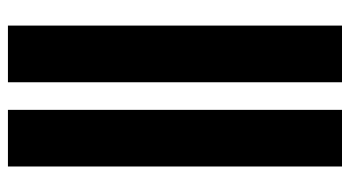

<svg xmlns="http://www.w3.org/2000/svg" viewBox="-224 -516 903 496"><g transform="rotate(90 228.0 -268.5)"><path d="M264.3 -700V163H410.6V-700ZM46.6 -700V163H193V-700Z"/></g></svg>

Font: Overused Grotesk Light
Style: Regular
Weight: 300
Designer: RandomMaerks
Version: Version 0.005